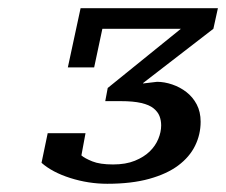

<svg xmlns="http://www.w3.org/2000/svg" viewBox="-20 -824 550 467"><path d="M255 -424C233.7 -424 216.8 -426.5 204.5 -431.5C192.2 -436.5 183.3 -441.3 178 -446L188 -500H96L81 -428C98.3 -412.7 121.7 -400.3 151 -391C180.3 -381.7 210.3 -377 241 -377C280.3 -377 314.3 -381 343 -389C371.7 -397 395.2 -407.8 413.5 -421.5C431.8 -435.2 445.5 -451.2 454.5 -469.5C463.5 -487.8 468 -507.3 468 -528C468 -544 464.8 -558 458.5 -570C452.2 -582 443.8 -592 433.5 -600C423.2 -608 411.7 -614.2 399 -618.5C386.3 -622.8 374 -625 362 -625L328 -621V-622L499 -754L510 -804H176L145 -660H209L229 -754H420L242 -610L236 -578H274C294 -578 310.5 -576.5 323.5 -573.5C336.5 -570.5 346.5 -566.2 353.5 -560.5C360.5 -554.8 365.3 -548.5 368 -541.5C370.7 -534.5 372 -527 372 -519C372 -508.3 369.7 -497.3 365 -486C360.3 -474.7 353.3 -464.5 344 -455.5C334.7 -446.5 322.7 -439 308 -433C293.3 -427 275.7 -424 255 -424Z"/></svg>

Font: PT Serif Caption
Style: Italic
Weight: 400
Italic angle: -12°
Designer: A.Korolkova, O.Umpeleva, V.Yefimov
Foundry: ParaType Ltd
Version: Version 1.000W OFL